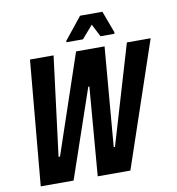

<svg xmlns="http://www.w3.org/2000/svg" viewBox="-93 -959 961 1042"><g transform="rotate(-10 387.0 -437.5)"><path d="M47 0 109 -688H239L170 -141H178L363 -688H520L474 -141H481L643 -688H774L541 0H361L401 -488H395L228 0ZM320 -746 321 -754 418 -875H541L586 -754L584 -746H508L472 -816L411 -746Z"/></g></svg>

Font: Saira Condensed
Style: Bold Italic
Weight: 700
Width: 3
Italic angle: -12°
Designer: Hector Gatti with collaboration of the Omnibus-Type team
Foundry: Omnibus-Type
Version: Version 1.101